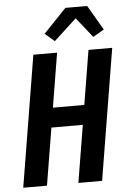

<svg xmlns="http://www.w3.org/2000/svg" viewBox="-63 -1026 726 1072"><g transform="rotate(-5 300.0 -490.0)"><path d="M23 0 144 -735H277L227 -431H403L453 -735H586L465 0H332L385 -321H209L156 0ZM270 -800 217 -846 345 -980H467L548 -841L486 -805L397 -917Z"/></g></svg>

Font: Iosevka Aile Extrabold
Style: Italic
Weight: 800
Italic angle: -9°
Designer: Belleve Invis
Foundry: Belleve Invis
Version: Version 31.1.0; ttfautohint (v1.8.4)